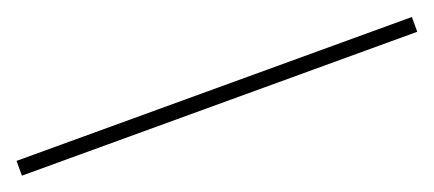

<svg xmlns="http://www.w3.org/2000/svg" viewBox="-10 -68 663 293"><g transform="rotate(-20 321.0 79.0)"><path d="M0 91V67H642V91Z"/></g></svg>

Font: Smooch Sans ExtraLight
Style: Regular
Weight: 200
Designer: Robert E. Leuschke
Foundry: Robert E. Leuschke
Version: Version 1.010; ttfautohint (v1.8.3)